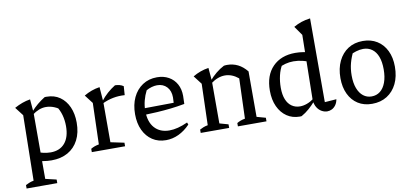

<svg xmlns="http://www.w3.org/2000/svg" viewBox="-83 -1050 3303 1535"><g transform="rotate(-10 1569.0 -283.0)"><path d="M259 9Q225 9 187 2.5Q149 -4 108 -18L127 -85Q169 -70 202.5 -62.5Q236 -55 263 -55Q338 -55 379 -103.5Q420 -152 420 -241Q420 -289 408 -332Q396 -375 371 -411L420 -365Q355 -419 287 -419Q231 -419 175 -376L174 -399Q201 -430 230 -454Q259 -478 291 -498Q295 -499 299.5 -499Q304 -499 307 -499Q370 -499 415 -467.5Q460 -436 484.5 -381Q509 -326 509 -254Q509 -172 478.5 -113Q448 -54 392 -22.5Q336 9 259 9ZM23 196V168Q36 162 51 155Q66 148 89 144L98 -386L45 -455Q78 -473 109.5 -484.5Q141 -496 174 -501L183 -396V146L272 167V196Z M925 -403Q828 -410 740 -367V-384Q767 -419 797.5 -446Q828 -473 862 -494Q881 -494 898 -489.5Q915 -485 930 -475ZM587 0V-27Q600 -35 615.5 -41Q631 -47 653 -51L663 -386L610 -455Q670 -491 738 -501L747 -383V-52L857 -29V0Z M1189 9Q1126 9 1079 -22Q1032 -53 1006 -108.5Q980 -164 980 -238Q980 -315 1007.5 -373.5Q1035 -432 1085.5 -465.5Q1136 -499 1203 -499Q1257 -499 1298 -476Q1339 -453 1361.5 -412Q1384 -371 1384 -316L1382 -251Q1322 -240 1268.5 -234Q1215 -228 1158 -224.5Q1101 -221 1033 -219V-272L1300 -275L1302 -318Q1302 -372 1272 -404Q1242 -436 1193 -436Q1172 -436 1149 -429.5Q1126 -423 1105 -411Q1086 -374 1075.5 -333.5Q1065 -293 1065 -253Q1065 -161 1109 -112Q1153 -63 1229 -63Q1295 -63 1378 -101L1385 -83Q1342 -38 1292 -14.5Q1242 9 1189 9Z M1471 0V-27Q1484 -34 1499.5 -40.5Q1515 -47 1537 -51L1547 -386L1494 -455Q1554 -491 1622 -501L1631 -396V-49L1702 -29V0ZM1773 0V-27Q1786 -35 1801.5 -41Q1817 -47 1839 -51L1850 -376L1933 -418V-49L2005 -29V0ZM1624 -375 1622 -395Q1650 -428 1681 -453.5Q1712 -479 1747 -497Q1754 -498 1760.5 -498.5Q1767 -499 1772 -499Q1820 -499 1860 -479Q1900 -459 1933 -418L1850 -376Q1798 -419 1740 -419Q1683 -419 1624 -375Z M2275 9Q2215 9 2170 -21.5Q2125 -52 2099.5 -107Q2074 -162 2074 -236Q2074 -360 2142 -429.5Q2210 -499 2326 -499Q2358 -499 2393 -493.5Q2428 -488 2465 -476L2452 -399Q2371 -435 2300 -435Q2266 -435 2234 -426.5Q2202 -418 2172 -401L2208 -426Q2186 -390 2175 -342.5Q2164 -295 2164 -244Q2164 -188 2179.5 -149.5Q2195 -111 2224 -91Q2253 -71 2291 -71Q2318 -71 2347 -81.5Q2376 -92 2406 -114V-91Q2382 -63 2352.5 -37Q2323 -11 2289 8Q2285 8 2282 8.5Q2279 9 2275 9ZM2498 6Q2476 6 2454 -6Q2432 -18 2417 -41.5Q2402 -65 2398 -99L2407 -631L2355 -705Q2386 -723 2418.5 -734Q2451 -745 2491 -750V-70L2586 -77Q2581 -49 2567.5 -30.5Q2554 -12 2536 -3Q2518 6 2498 6ZM2439 -761 2438 -762H2439Z M2862 9Q2796 9 2748 -21.5Q2700 -52 2673.5 -107.5Q2647 -163 2647 -237Q2647 -316 2675.5 -375Q2704 -434 2754.5 -466.5Q2805 -499 2874 -499Q2940 -499 2989 -468.5Q3038 -438 3065 -382.5Q3092 -327 3092 -253Q3092 -173 3063.5 -114.5Q3035 -56 2983.5 -23.5Q2932 9 2862 9ZM2868 -50Q2908 -50 2937.5 -73Q2967 -96 2983.5 -140.5Q3000 -185 3000 -247Q3000 -308 2984 -350Q2968 -392 2937.5 -414Q2907 -436 2866 -436Q2839 -436 2807.5 -426.5Q2776 -417 2736 -397L2787 -434Q2764 -389 2751.5 -342.5Q2739 -296 2739 -242Q2739 -181 2755.5 -138Q2772 -95 2801 -72.5Q2830 -50 2868 -50Z"/></g></svg>

Font: Piazzolla Thin Medium
Style: Regular
Weight: 500
Version: Version 2.005